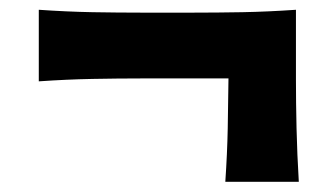

<svg xmlns="http://www.w3.org/2000/svg" viewBox="-20 -531 678 389"><path d="M436.5 -162.6Q440.4 -220.2 441.4 -271Q442.4 -321.8 442.9 -372.1H265.6Q219.7 -372.1 167.2 -371.1Q114.7 -370.1 58.6 -366.2V-511.2Q114.7 -507.3 167.2 -506.3Q219.7 -505.4 265.6 -505.4H372.6Q418.9 -505.4 471.2 -506.3Q523.4 -507.3 579.6 -511.2V-369.6Q579.6 -323.7 580.8 -271.2Q582 -218.8 585.4 -162.6Z"/></svg>

Font: Pinar-FD Bold
Style: Regular
Weight: 700
Designer: Amin Abedi
Version: Version 3.000